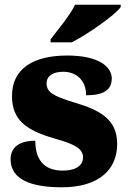

<svg xmlns="http://www.w3.org/2000/svg" viewBox="-20 -786 542 816"><path d="M195 -619V-606H285C355 -642 468 -721 493 -756V-766H299C278 -721 224 -657 195 -619ZM243 10C399 10 478 -64 478 -174C478 -279 405 -318 297 -350C204 -378 178 -395 178 -432C178 -465 208 -481 249 -481C303 -481 346 -446 346 -381C422 -381 455 -405 455 -453C455 -500 403 -550 266 -550C125 -550 31 -497 31 -378C31 -276 91 -232 213 -197C295 -174 333 -155 333 -117C333 -88 310 -61 246 -61C178 -61 130 -96 130 -188C72 -188 25 -167 25 -109C25 -44 75 10 243 10Z"/></svg>

Font: Noto Serif Malayalam Black
Style: Regular
Weight: 900
Designer: Indian type Foundry, Jelle Bosma, Monotype Design Team
Foundry: Monotype Imaging Inc.
Version: Version 2.104